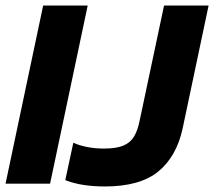

<svg xmlns="http://www.w3.org/2000/svg" viewBox="-25 -664 774 694"><path d="M354 10Q313 10 277 4.5Q241 -1 211 -13L240 -148Q262 -138 290.5 -132.5Q319 -127 350 -127Q395 -127 420.5 -137.5Q446 -148 459.5 -170.5Q473 -193 480 -229L568 -644H729L635 -199Q613 -98 547 -44Q481 10 354 10ZM-5 0 131 -644H292L156 0Z"/></svg>

Font: Kanit SemiBold
Style: Italic
Weight: 600
Italic angle: -12°
Designer: Katatrad Team
Foundry: CadsonDemak
Version: Version 2.000; ttfautohint (v1.8.3)